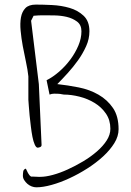

<svg xmlns="http://www.w3.org/2000/svg" viewBox="-20 -757 561 823"><path d="M158.2 -135.7Q158.2 -128.9 151.9 -126.5Q145.5 -124 141.6 -124Q134.8 -124 128.9 -137.2Q123 -150.4 119.1 -170.4Q115.2 -190.4 112.3 -214.8Q109.4 -239.3 106.9 -262.2Q104.5 -285.2 103.5 -302.7Q102.5 -320.3 101.6 -329.1V-429.7Q98.6 -458 91.3 -491.7Q84 -525.4 77.6 -559.6Q71.3 -593.8 68.4 -625.5Q65.4 -657.2 69.8 -682.1Q74.2 -707 88.9 -722.2Q103.5 -737.3 133.8 -737.3Q163.1 -737.3 203.1 -735.4Q243.2 -733.4 278.3 -723.1Q313.5 -712.9 338.4 -689.5Q363.3 -666 363.3 -623Q363.3 -589.8 349.1 -558.6Q335 -527.3 314.5 -498.5Q293.9 -469.7 270 -443.4Q246.1 -417 225.6 -396.5Q270.5 -391.6 317.4 -382.3Q364.3 -373 402.3 -351.1Q440.4 -329.1 464.4 -293.9Q488.3 -258.8 488.3 -203.1Q488.3 -172.9 470.2 -143.6Q452.1 -114.3 421.9 -86.4Q391.6 -58.6 354 -34.7Q316.4 -10.7 277.3 7.3Q238.3 25.4 201.2 35.6Q164.1 45.9 135.7 45.9Q126 45.9 115.7 42Q105.5 38.1 97.2 30.8Q88.9 23.4 83.5 14.6Q78.1 5.9 78.1 -3.9Q78.1 -12.7 79.6 -22Q81.1 -31.2 90.8 -34.2Q94.7 -25.4 100.1 -15.1Q105.5 -4.9 113.3 0H121.1Q127 0 133.3 0.5Q139.6 1 144.5 1H153.3Q175.8 1 206.5 -7.3Q237.3 -15.6 270.5 -30.8Q303.7 -45.9 336.4 -65.4Q369.1 -85 395.5 -107.9Q421.9 -130.9 437.5 -155.3Q453.1 -179.7 453.1 -205.1Q453.1 -242.2 434.1 -270Q415 -297.9 385.3 -315.9Q355.5 -334 320.3 -342.8Q285.2 -351.6 253.9 -351.6Q251 -351.6 245.1 -353Q239.3 -354.5 231 -355Q222.7 -355.5 212.4 -355.5Q202.1 -355.5 192.4 -351.6L179.7 -413.1Q207 -426.8 233.9 -450.2Q260.7 -473.6 281.7 -502Q302.7 -530.3 315.9 -561.5Q329.1 -592.8 329.1 -623Q329.1 -650.4 310.1 -664.6Q291 -678.7 266.1 -684.6Q241.2 -690.4 214.8 -690.9Q188.5 -691.4 173.8 -691.4H160.2Q152.3 -691.4 144 -690.9Q135.7 -690.4 130.4 -689.9Q125 -689.5 124 -689.5L113.3 -668L146.5 -396.5Z"/></svg>

Font: Waiting for the Sunrise
Style: Regular
Weight: 300
Version: Version 1.001 2001